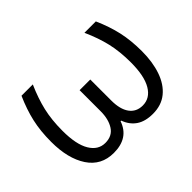

<svg xmlns="http://www.w3.org/2000/svg" viewBox="-108 -757 989 989"><g transform="rotate(-45 387.0 -262.5)"><path d="M657.7 -535.2Q688.5 -465.8 702.9 -401.4Q717.3 -336.9 717.3 -258.8Q717.3 -180.2 696.3 -119.4Q675.3 -58.6 633.5 -24.4Q591.8 9.8 529.3 9.8Q473.6 9.8 439.2 -13.7Q404.8 -37.1 388.7 -81.5H384.3Q353 9.8 244.6 9.8Q153.3 9.8 104.7 -63.7Q56.2 -137.2 56.2 -258.8Q56.2 -337.4 70.8 -401.6Q85.4 -465.8 116.2 -535.2H198.7Q167.5 -464.8 152.6 -401.1Q137.7 -337.4 137.7 -257.8Q137.7 -158.7 168 -108.2Q198.2 -57.6 250 -57.6Q300.3 -57.6 324.2 -95Q348.1 -132.3 348.1 -190.4V-343.8H425.8V-190.4Q425.8 -127 450.9 -92.3Q476.1 -57.6 522.5 -57.6Q575.7 -57.6 606 -108.6Q636.2 -159.7 636.2 -257.8Q636.2 -337.4 621.3 -401.1Q606.4 -464.8 574.7 -535.2Z"/></g></svg>

Font: Open Sans
Style: Regular
Weight: 400
Designer: Monotype Design Team
Foundry: Monotype Imaging Inc.
Version: Version 3.000; ttfautohint (v1.8.4)